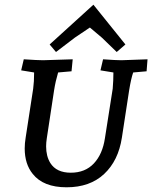

<svg xmlns="http://www.w3.org/2000/svg" viewBox="-20 -785 647 816"><path d="M119 -46Q85 -88 85 -154Q85 -176 89 -200L121 -408Q125 -437 125 -477L70 -486L81 -533Q141 -529 163 -529L289 -533L284 -482L227 -477Q216 -440 210 -402L179 -198Q176 -179 176 -163Q176 -121 194 -92Q220 -51 281 -51Q342 -51 379 -90.5Q416 -130 426 -198L459 -408Q462 -444 462 -477L407 -486L418 -533Q473 -529 496 -529L607 -533L603 -482L546 -477Q537 -451 529 -402L498 -200Q483 -102 422.5 -45.5Q362 11 263 11Q164 11 119 -46ZM377 -765 513 -596 476 -564 413 -625 362 -668Q347 -658 324 -642.5Q301 -627 298 -625L218 -564L191 -596Z"/></svg>

Font: Andada SC
Style: Italic
Weight: 400
Italic angle: -8.29999°
Designer: Carolina Giovagnoli
Foundry: Carolina Giovagnoli
Version: Version 1.003